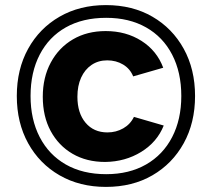

<svg xmlns="http://www.w3.org/2000/svg" viewBox="-20 -727 831 754"><path d="M396 -707Q500 -707 578.5 -661.5Q657 -616 701.5 -535.5Q746 -455 746 -350Q746 -245 701.5 -164.5Q657 -84 578.5 -38.5Q500 7 396 7Q293 7 214 -38.5Q135 -84 90.5 -164.5Q46 -245 46 -350Q46 -455 90.5 -535.5Q135 -616 214 -661.5Q293 -707 396 -707ZM397 -657Q305 -657 238.5 -619.5Q172 -582 136 -512.5Q100 -443 100 -350Q100 -258 136 -188.5Q172 -119 238.5 -81Q305 -43 397 -43Q487 -43 553.5 -81Q620 -119 656 -188.5Q692 -258 692 -350Q692 -443 656 -512.5Q620 -582 553.5 -619.5Q487 -657 397 -657ZM393 -91Q320 -91 265 -123Q210 -155 179 -212.5Q148 -270 148 -347Q148 -423 179.5 -481.5Q211 -540 266.5 -572.5Q322 -605 395 -605Q475 -605 535.5 -566.5Q596 -528 621 -461L503 -427Q491 -457 463.5 -473.5Q436 -490 401 -490Q366 -490 339.5 -472Q313 -454 298.5 -422Q284 -390 284 -347Q284 -283 316 -245Q348 -207 402 -207Q436 -207 464 -223Q492 -239 506 -268L623 -234Q597 -169 534.5 -130.5Q472 -92 393 -91Z"/></svg>

Font: Albert Sans
Style: Bold
Weight: 700
Designer: Andreas Rasmussen
Foundry: a.Foundry
Version: Version 1.025